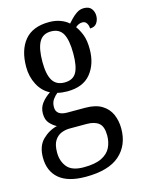

<svg xmlns="http://www.w3.org/2000/svg" viewBox="-121 -639 704 948"><g transform="rotate(-15 231.0 -164.5)"><path d="M198 239Q107 239 62 200.5Q17 162 17 93Q17 34 49.5 2Q82 -30 124 -40Q106 -49 89.5 -67Q73 -85 73 -117Q73 -147 90 -169.5Q107 -192 134 -210Q96 -229 74.5 -270Q53 -311 53 -361Q53 -447 94 -496.5Q135 -546 219 -546Q251 -546 276.5 -536.5Q302 -527 318 -512Q326 -521 338.5 -534Q351 -547 367 -557.5Q383 -568 403 -568Q429 -568 441 -552.5Q453 -537 453 -516Q453 -495 442 -479Q431 -463 407 -463Q407 -478 399.5 -490Q392 -502 378 -502Q367 -502 358.5 -498Q350 -494 342 -487Q357 -467 368 -438.5Q379 -410 379 -365Q379 -290 339.5 -241Q300 -192 219 -192Q208 -192 193 -193.5Q178 -195 169 -198Q156 -188 145 -172.5Q134 -157 134 -134Q134 -91 191 -91H283Q335 -91 367 -71.5Q399 -52 413.5 -19Q428 14 428 54Q428 139 371.5 189Q315 239 198 239ZM217 -238Q260 -238 277.5 -268.5Q295 -299 295 -365Q295 -434 277 -466.5Q259 -499 216 -499Q174 -499 155.5 -465.5Q137 -432 137 -364Q137 -300 156 -269Q175 -238 217 -238ZM200 191Q259 191 292 174.5Q325 158 338.5 130.5Q352 103 352 69Q352 23 330.5 5.5Q309 -12 269 -12H182Q159 -12 138.5 -3.5Q118 5 104.5 26Q91 47 91 87Q91 131 115.5 161Q140 191 200 191Z"/></g></svg>

Font: Noto Serif Sinhala Condensed
Style: Regular
Weight: 400
Width: 3
Designer: Jelle Bosma - Monotype Design Team
Foundry: Monotype Imaging Inc.
Version: Version 2.007; ttfautohint (v1.8.4.7-5d5b)